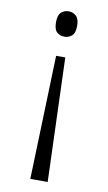

<svg xmlns="http://www.w3.org/2000/svg" viewBox="-84 -584 451 805"><g transform="rotate(10 142.0 -182.0)"><path d="M161 -349 179 178H105L122 -349ZM142 -542Q160 -542 173.5 -530Q187 -518 187 -488Q187 -457 173.5 -445.5Q160 -434 142 -434Q123 -434 110 -445.5Q97 -457 97 -488Q97 -518 110 -530Q123 -542 142 -542Z"/></g></svg>

Font: Noto Serif Armenian SemiCondensed Light
Style: Regular
Weight: 300
Width: 4
Designer: Monotype Design Team
Foundry: Monotype Imaging Inc.
Version: Version 2.008; ttfautohint (v1.8.4.7-5d5b)